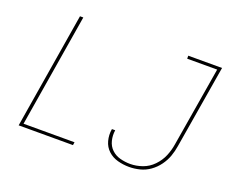

<svg xmlns="http://www.w3.org/2000/svg" viewBox="-118 -935 1388 1143"><g transform="rotate(20 576.0 -363.5)"><path d="M790 8Q823 8 857 -0.5Q891 -9 920.5 -30Q950 -51 971.5 -80.5Q993 -110 1004.5 -142.5Q1016 -175 1021 -208L1109 -735H895V-716H1085L1001 -212Q995 -173 979.5 -136Q964 -99 934.5 -68.5Q905 -38 866.5 -24.5Q828 -11 790 -11Q757 -11 725.5 -19.5Q694 -28 671.5 -49.5Q649 -71 641 -103Q633 -135 638 -168V-169H618L617 -167Q611 -130 620.5 -94.5Q630 -59 656 -35Q682 -11 717.5 -1.5Q753 8 790 8ZM88 0H432L435 -19H112L230 -735H209Z"/></g></svg>

Font: Iosevka Sparkle Thin
Style: Italic
Weight: 100
Italic angle: -9°
Designer: Belleve Invis
Foundry: Belleve Invis
Version: Version 4.5.0; ttfautohint (v1.8.3)